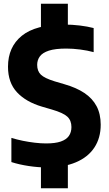

<svg xmlns="http://www.w3.org/2000/svg" viewBox="-20 -880 577 1020"><path d="M227.5 9.5Q183 9.5 132.8 2Q82.5 -5.5 40.5 -19V-147.5Q69.5 -138.5 101.5 -132Q133.5 -125.5 165.2 -121.8Q197 -118 225 -118Q273.5 -118 303 -128.2Q332.5 -138.5 346 -158Q359.5 -177.5 359.5 -205Q359.5 -240 337.8 -260.2Q316 -280.5 256 -298L203 -313.5Q118 -338.5 70.2 -389.8Q22.5 -441 22.5 -525.5Q22.5 -630.5 96 -690Q169.5 -749.5 320.5 -749.5Q363 -749.5 404 -744.5Q445 -739.5 477.5 -731V-603Q444.5 -612 405.8 -617Q367 -622 332 -622Q273.5 -622 239.8 -611Q206 -600 191.8 -580.5Q177.5 -561 177.5 -535.5Q177.5 -502.5 197 -483.5Q216.5 -464.5 270 -448L322.5 -432.5Q385.5 -414.5 428.2 -386Q471 -357.5 493 -316Q515 -274.5 515 -217.5Q515 -147 481.2 -96Q447.5 -45 383.2 -17.8Q319 9.5 227.5 9.5ZM197.5 120V-31.5L340.5 -34V120ZM197.5 -719V-860H340.5V-719Z"/></svg>

Font: Encode Sans SemiCondensed
Style: Bold
Weight: 700
Width: 4
Designer: Multiple Designers
Foundry: Impallari Type
Version: Version 3.002